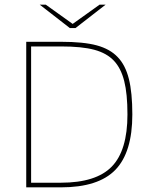

<svg xmlns="http://www.w3.org/2000/svg" viewBox="-20 -807 655 827"><path d="M242 0H93V-627H242Q340 -627 397 -611.5Q454 -596 487 -561Q520 -527 535 -467.5Q550 -408 550 -314Q550 -151 477 -75.5Q404 0 242 0ZM471 -545Q440 -578 386.5 -592.5Q333 -607 242 -607H114V-20H242Q394 -20 461.5 -89.5Q529 -159 529 -314Q529 -403 515 -458Q501 -513 471 -545ZM151 -787H177L293 -704L409 -787H435L305 -686H281Z"/></svg>

Font: Blinker Thin
Style: Regular
Weight: 100
Designer: Juergen Huber
Foundry: supertype
Version: Version 1.017;hotconv 1.0.117;makeotfexe 2.5.65602